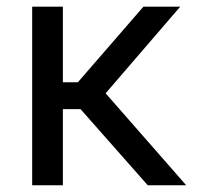

<svg xmlns="http://www.w3.org/2000/svg" viewBox="-20 -548 596 568"><path d="M218.3 -225.1 417 0H530.8L292.5 -272L513.2 -528.3H404.3L210.4 -304.7H166V-528.3H75.2V0H166V-225.1Z"/></svg>

Font: Roboto1
Style: rg
Weight: 400
Designer: Google
Version: Version 2.137; 2017